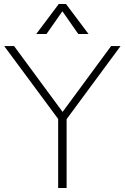

<svg xmlns="http://www.w3.org/2000/svg" viewBox="-20 -934 621 954"><path d="M579 -705 311 -342V0H269V-343L1 -705H50L291 -378L532 -705ZM211 -765H160L272 -914H308L420 -765H369L290 -878Z"/></svg>

Font: wassup Sans
Style: Light
Weight: 200
Version: Version 2.001